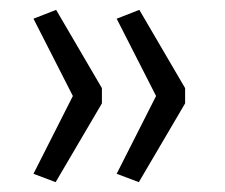

<svg xmlns="http://www.w3.org/2000/svg" viewBox="-20 -460 457 390"><path d="M93 -90 48 -107 128 -265 48 -422 94 -440 187 -281V-250ZM262 -90 217 -107 297 -265 217 -422 263 -440 356 -281V-250Z"/></svg>

Font: Nunito Sans 12pt ExtraLight 12pt Light
Style: Regular
Weight: 300
Version: Version 3.101;gftools[0.9.27]